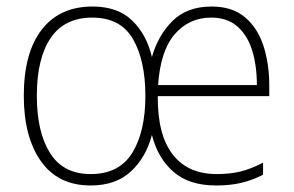

<svg xmlns="http://www.w3.org/2000/svg" viewBox="-20 -559 901 589"><path d="M629 -539Q692 -539 731 -506.5Q770 -474 788 -419Q806 -364 806 -297V-264H464Q463 -146 509.5 -85.5Q556 -25 645 -25Q685 -25 716.5 -32.5Q748 -40 787 -60V-23Q754 -6 720 2Q686 10 643 10Q560 10 512 -32Q464 -74 446 -145Q428 -76 381.5 -33Q335 10 258 10Q158 10 105.5 -64.5Q53 -139 53 -265Q53 -397 108 -468Q163 -539 264 -539Q341 -539 385.5 -496Q430 -453 446 -384Q465 -451 509.5 -495Q554 -539 629 -539ZM628 -505Q560 -505 516 -454Q472 -403 465 -298H768Q768 -358 753.5 -404.5Q739 -451 708 -478Q677 -505 628 -505ZM263 -505Q178 -505 135.5 -442.5Q93 -380 93 -265Q93 -154 133.5 -89.5Q174 -25 258 -25Q346 -25 386 -90.5Q426 -156 426 -265Q426 -373 388 -439Q350 -505 263 -505Z"/></svg>

Font: Noto Sans Telugu SemiCondensed ExtraLight
Style: Regular
Weight: 200
Width: 4
Designer: Jelle Bosma - Monotype Design Team
Foundry: Monotype Imaging Inc.
Version: Version 2.005; ttfautohint (v1.8.4.7-5d5b)